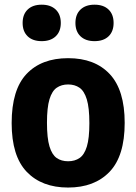

<svg xmlns="http://www.w3.org/2000/svg" viewBox="-20 -810 596 840"><path d="M278 10.5Q163 10.5 97 -58.2Q31 -127 31 -271.5Q31 -417.5 96.2 -486.5Q161.5 -555.5 278 -555.5Q395 -555.5 460.2 -485.8Q525.5 -416 525.5 -272.5Q525.5 -127.5 459.5 -58.5Q393.5 10.5 278 10.5ZM278 -104.5Q307.5 -104.5 328.2 -118.8Q349 -133 360 -169Q371 -205 371 -271Q371 -338.5 359.8 -375.2Q348.5 -412 327.8 -426.2Q307 -440.5 278 -440.5Q249 -440.5 228.2 -426.2Q207.5 -412 196.5 -375.8Q185.5 -339.5 185.5 -273Q185.5 -206 196.5 -169.5Q207.5 -133 228 -118.8Q248.5 -104.5 278 -104.5ZM393.5 -630Q354.5 -630 332.2 -651.2Q310 -672.5 310 -709.5Q310 -747 332.2 -768.2Q354.5 -789.5 393.5 -789.5Q433 -789.5 455 -768.2Q477 -747 477 -709.5Q477 -672.5 455 -651.2Q433 -630 393.5 -630ZM162.5 -630Q123 -630 101 -651.2Q79 -672.5 79 -709.5Q79 -747 101 -768.2Q123 -789.5 162.5 -789.5Q201.5 -789.5 223.8 -768.2Q246 -747 246 -709.5Q246 -672.5 223.8 -651.2Q201.5 -630 162.5 -630Z"/></svg>

Font: Encode Sans SemiCondensed SemiCondensed
Style: Bold
Weight: 700
Width: 4
Designer: Multiple Designers
Foundry: Impallari Type
Version: Version 3.000; ttfautohint (v1.8.3) -l 8 -r 50 -G 200 -x 14 